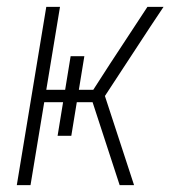

<svg xmlns="http://www.w3.org/2000/svg" viewBox="-20 -540 540 560"><path d="M29 0 115 -520H155L115 -278H170L186 -376H226L210 -278H252L301 -354L410 -520H457L419 -463L286 -260L371 0H329L250 -242H204L188 -144H148L164 -242H109L69 0Z"/></svg>

Font: Iosevka Curly Extralight
Style: Italic
Weight: 200
Italic angle: -9°
Monospace: yes
Designer: Belleve Invis
Foundry: Belleve Invis
Version: Version 22.1.2; ttfautohint (v1.8.4)